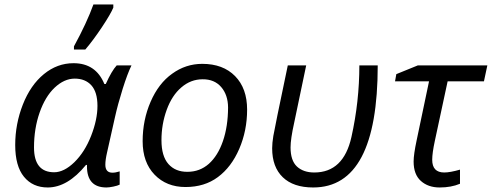

<svg xmlns="http://www.w3.org/2000/svg" viewBox="-20 -827 2195 857"><path d="M131.8 -168.9Q131.8 -58.1 221.7 -58.1Q265.6 -58.1 312 -103Q358.4 -148.4 386.7 -220.7Q415 -293 415 -354.5Q415 -416 387.7 -446.3Q360.4 -476.1 313.5 -476.1Q266.6 -476.1 223.6 -435.5Q181.6 -395.5 156.7 -324.2Q131.8 -252.9 131.8 -168.9ZM308.1 -544.9Q407.7 -544.9 445.8 -452.1H452.1Q478.5 -510.7 501 -535.2H566.9Q548.8 -498 527.3 -429.7Q505.9 -361.3 493.2 -304.2L458 -147Q450.2 -113.8 450.2 -91.8Q450.2 -56.2 481.9 -56.2Q495.6 -56.2 514.2 -62V-2.9Q504.9 2 485.8 5.9Q466.8 9.8 455.1 9.8Q368.2 9.8 368.2 -84.5V-90.8H363.8Q281.7 9.8 192.9 9.8Q126 9.8 86.9 -38.1Q47.9 -85.9 47.9 -179.7Q47.9 -273.4 82 -360.4Q116.2 -447.3 175.8 -496.1Q235.4 -544.9 308.1 -544.9ZM485.8 -807.1V-793Q473.6 -763.7 434.6 -705.1Q395.5 -646.5 360.8 -606H310.1V-620.1Q367.2 -724.6 397 -807.1Z M998 -347.2Q997.6 -403.3 967.3 -438.5Q937 -473.6 884.3 -473.1Q831.5 -473.1 789.6 -437Q747.6 -401.4 724.1 -336.9Q700.7 -272.5 700.7 -201.2Q700.7 -129.9 731.9 -94.7Q763.2 -59.6 816.9 -60.1Q871.6 -60.1 912.1 -95.7Q952.6 -131.8 975.1 -197.3Q997.6 -262.7 998 -347.2ZM882.8 -542Q975.6 -542 1029.3 -487.3Q1083 -432.6 1083 -337.9Q1083 -244.1 1047.9 -162.6Q1012.7 -81.1 952.6 -36.6Q893.1 7.8 808.1 7.8Q723.1 7.8 669.9 -47.4Q616.7 -102.5 616.7 -196.8Q616.7 -291 652.3 -373Q688 -455.1 748.5 -498Q809.1 -542 882.8 -542Z M1377.9 9.8Q1289.6 9.8 1242.2 -35.9Q1194.8 -81.5 1194.8 -165Q1194.8 -188.5 1200 -220Q1205.1 -251.5 1264.6 -535.2H1346.7L1293 -278.8Q1276.9 -206.5 1276.9 -168.9Q1276.9 -110.4 1305.4 -83.7Q1334 -57.1 1382.8 -57.1Q1513.2 -57.1 1548.6 -215.3Q1584 -373.5 1584 -535.2H1666Q1666 9.8 1377.9 9.8Z M1909.2 -113.8Q1909.2 -57.1 1962.9 -57.1Q1988.8 -57.1 2033.2 -69.8V-6.8Q1994.1 9.8 1942.4 9.8Q1891.1 9.8 1858.6 -19.3Q1826.2 -48.3 1826.2 -106Q1826.2 -137.7 1839.8 -201.2L1895 -463.9H1743.2L1749 -496.1L1845.2 -535.2H2155.3L2140.1 -463.9H1978L1920.9 -198.2Q1909.2 -144 1909.2 -113.8Z"/></svg>

Font: OpenSans-Italic
Style: Italic
Weight: 400
Italic angle: -12°
Foundry: Ascender Corporation
Version: Version 1.10